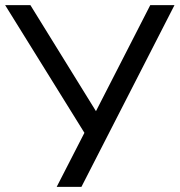

<svg xmlns="http://www.w3.org/2000/svg" viewBox="-22 -725 697 745"><path d="M198 0 316 -230 314 -196 -2 -705H96L352 -291H349L561 -705H655L294 0Z"/></svg>

Font: Nunito Sans 8pt
Style: Regular
Weight: 400
Version: Version 3.101;gftools[0.9.27]